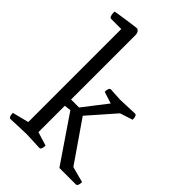

<svg xmlns="http://www.w3.org/2000/svg" viewBox="-224 -857 952 952"><g transform="rotate(45 252.5 -381.0)"><path d="M143 -4 34 0Q20 0 20 -30L106 -52V-704H35Q21 -704 21 -741Q21 -743 87.5 -752.5Q154 -762 161 -762Q177 -753 177 -734V-281H233L330 -406L268 -426Q268 -456 282 -456L350 -452L450 -456Q464 -456 464 -426L397 -404L275 -265L422 -52L505 -30Q505 0 491 0H376L212 -241L177 -237V-52L249 -30Q249 0 235 0Z"/></g></svg>

Font: Mate
Style: Regular
Weight: 400
Designer: Eduardo Rodriguez Tunni
Foundry: Eduardo Rodriguez Tunni
Version: Version 1.002